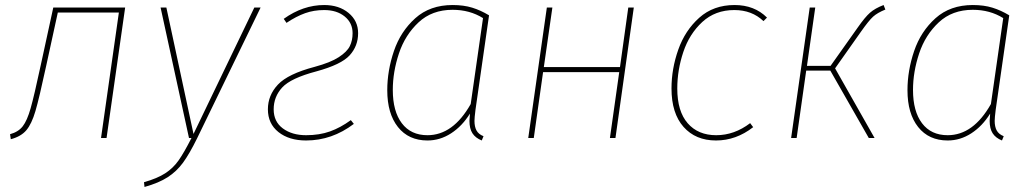

<svg xmlns="http://www.w3.org/2000/svg" viewBox="-20 -549 4111 764"><path d="M404 0H382L453 -499H210L164 -288Q136 -158 121 -107Q106 -56 85 -31Q64 -6 23 5L20 -15Q53 -24 70.5 -46.5Q88 -69 102 -118.5Q116 -168 142 -289L192 -519H478Z M764 2Q734 63 708.5 98Q683 133 647.5 156Q612 179 555 195L553 176Q606 161 637.5 140.5Q669 120 690.5 89.5Q712 59 742 0H732L619 -519H642L750 -16L992 -519H1017Z M1405 -417Q1405 -366 1371.5 -329Q1338 -292 1239 -265Q1137 -238 1103 -201Q1069 -164 1069 -114Q1069 -65 1105.5 -38Q1142 -11 1198 -11Q1251 -11 1293 -26Q1335 -41 1376 -71L1388 -56Q1301 10 1198 10Q1130 10 1088 -23.5Q1046 -57 1046 -114Q1046 -170 1086 -212.5Q1126 -255 1232 -283Q1295 -300 1328 -321.5Q1361 -343 1372 -365.5Q1383 -388 1383 -417Q1383 -458 1351.5 -483.5Q1320 -509 1270 -509Q1229 -509 1194 -496.5Q1159 -484 1120 -458L1109 -474Q1186 -529 1270 -529Q1329 -529 1367 -497.5Q1405 -466 1405 -417Z M1926 -488 1872 -112Q1868 -80 1868 -68Q1868 -45 1876 -30Q1884 -15 1904 -7L1897 10Q1872 0 1860 -18.5Q1848 -37 1848 -68Q1848 -75 1850 -97Q1819 -47 1775 -18.5Q1731 10 1681 10Q1606 10 1563.5 -43.5Q1521 -97 1521 -190Q1521 -268 1547.5 -346Q1574 -424 1632.5 -476.5Q1691 -529 1781 -529Q1825 -529 1859 -518.5Q1893 -508 1926 -488ZM1543 -191Q1543 -106 1579 -58.5Q1615 -11 1681 -11Q1783 -11 1853 -135L1902 -477Q1849 -510 1781 -510Q1699 -510 1645.5 -460Q1592 -410 1567.5 -336.5Q1543 -263 1543 -191Z M2444 -262H2141L2104 0H2082L2156 -519H2178L2144 -282H2447L2480 -519H2502L2429 0H2407Z M3032 -479 3018 -465Q2972 -509 2902 -509Q2826 -509 2774.5 -461.5Q2723 -414 2699 -342Q2675 -270 2675 -197Q2675 -106 2716.5 -58.5Q2758 -11 2830 -11Q2902 -11 2965 -59L2977 -43Q2909 10 2829 10Q2748 10 2700 -44Q2652 -98 2652 -197Q2652 -275 2679 -351.5Q2706 -428 2762.5 -478.5Q2819 -529 2903 -529Q2982 -529 3032 -479Z M3503 -511Q3471 -498 3454 -482.5Q3437 -467 3406 -423L3303 -277L3460 0H3437L3284 -268H3188L3150 0H3128L3202 -519H3224L3191 -287H3285L3392 -438Q3422 -481 3442 -498.5Q3462 -516 3496 -529Z M3996 -488 3942 -112Q3938 -80 3938 -68Q3938 -45 3946 -30Q3954 -15 3974 -7L3967 10Q3942 0 3930 -18.5Q3918 -37 3918 -68Q3918 -75 3920 -97Q3889 -47 3845 -18.5Q3801 10 3751 10Q3676 10 3633.5 -43.5Q3591 -97 3591 -190Q3591 -268 3617.5 -346Q3644 -424 3702.5 -476.5Q3761 -529 3851 -529Q3895 -529 3929 -518.5Q3963 -508 3996 -488ZM3613 -191Q3613 -106 3649 -58.5Q3685 -11 3751 -11Q3853 -11 3923 -135L3972 -477Q3919 -510 3851 -510Q3769 -510 3715.5 -460Q3662 -410 3637.5 -336.5Q3613 -263 3613 -191Z"/></svg>

Font: FiraGO Thin
Style: Italic
Weight: 100
Italic angle: -8°
Designer: bBox Type GmbH
Foundry: bBox Type GmbH
Version: Version 1.001